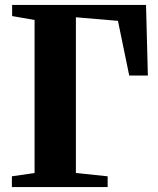

<svg xmlns="http://www.w3.org/2000/svg" viewBox="-20 -763 646 783"><path d="M28.5 0V-44L121 -57.5V-681.5L29.5 -697.5V-743H575.5L583 -455H507L461 -678L289.5 -692.5V-57.5L419 -44V0Z"/></svg>

Font: Merriweather 72pt ExtraBold
Style: Regular
Weight: 800
Version: Version 2.100